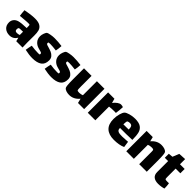

<svg xmlns="http://www.w3.org/2000/svg" viewBox="301 -1818 3070 3070"><g transform="rotate(45 1836.5 -282.5)"><path d="M315 0 299 -63Q253 12 171 12Q104 12 61.5 -25.5Q19 -63 19 -131Q19 -173 43.5 -204.5Q68 -236 111 -249Q167 -265 284 -267Q284 -333 278 -337Q273 -341 246 -341Q229 -341 199 -339Q151 -337 69 -328Q61 -382 57 -444Q110 -455 168 -462.5Q226 -470 272 -470Q352 -470 392 -443.5Q432 -417 444 -374Q456 -331 455 -265L454 -118L457 0ZM284 -110V-184H276Q202 -184 194 -176Q189 -171 186.5 -161Q184 -151 184 -142Q184 -118 195 -109Q206 -100 229 -100Q255 -100 284 -110Z M687 11Q614 11 519 -10Q521 -30 528.5 -67.5Q536 -105 541 -125Q577 -119 621 -115.5Q665 -112 696 -112Q723 -112 729 -115Q730 -116 731.5 -120.5Q733 -125 733 -130Q733 -150 708 -157Q700 -159 647 -174Q594 -189 560.5 -228.5Q527 -268 527 -327Q527 -358 541 -396Q555 -434 571 -444Q583 -452 629 -460.5Q675 -469 714 -469Q797 -469 881 -457Q881 -439 876 -396.5Q871 -354 867 -343Q782 -354 730 -354Q703 -354 695 -351Q693 -350 691 -345.5Q689 -341 689 -334Q689 -320 698 -314Q707 -307 745 -297Q790 -284 822.5 -270Q855 -256 879.5 -228Q904 -200 904 -156Q904 -67 847.5 -28Q791 11 687 11Z M1116 11Q1043 11 948 -10Q950 -30 957.5 -67.5Q965 -105 970 -125Q1006 -119 1050 -115.5Q1094 -112 1125 -112Q1152 -112 1158 -115Q1159 -116 1160.5 -120.5Q1162 -125 1162 -130Q1162 -150 1137 -157Q1129 -159 1076 -174Q1023 -189 989.5 -228.5Q956 -268 956 -327Q956 -358 970 -396Q984 -434 1000 -444Q1012 -452 1058 -460.5Q1104 -469 1143 -469Q1226 -469 1310 -457Q1310 -439 1305 -396.5Q1300 -354 1296 -343Q1211 -354 1159 -354Q1132 -354 1124 -351Q1122 -350 1120 -345.5Q1118 -341 1118 -334Q1118 -320 1127 -314Q1136 -307 1174 -297Q1219 -284 1251.5 -270Q1284 -256 1308.5 -228Q1333 -200 1333 -156Q1333 -67 1276.5 -28Q1220 11 1116 11Z M1850 -460V0H1711L1692 -77Q1620 10 1520 10Q1484 10 1452.5 0Q1421 -10 1405 -29Q1396 -40 1391.5 -84Q1387 -128 1387 -218V-460H1558V-220Q1558 -200 1559 -173Q1560 -146 1565 -139Q1572 -129 1605 -129L1621 -130Q1649 -131 1679 -143V-460Z M2266 -460Q2266 -438 2261 -387.5Q2256 -337 2252 -316Q2242 -317 2215 -317Q2152 -317 2103 -310V0H1932V-460H2075L2095 -386H2096Q2125 -424 2158 -447Q2191 -470 2217 -470Q2230 -470 2244.5 -467Q2259 -464 2266 -460Z M2683 -125Q2692 -125 2716 -127L2731 -24Q2654 12 2531 12Q2416 12 2354.5 -46Q2293 -104 2293 -221Q2293 -281 2308.5 -337Q2324 -393 2344 -415Q2365 -437 2422 -453Q2479 -469 2535 -469Q2625 -469 2670 -437Q2715 -405 2729 -348.5Q2743 -292 2743 -197Q2675 -193 2610 -193H2468Q2468 -161 2481.5 -145Q2495 -129 2520 -124.5Q2545 -120 2590 -120Q2615 -120 2683 -125ZM2465 -272H2517Q2564 -272 2585 -273Q2585 -321 2571.5 -341Q2558 -361 2525 -361Q2498 -361 2478 -350Q2472 -347 2469 -324Q2466 -301 2465 -272Z M3266 -242V0H3095V-240V-281Q3095 -313 3090 -321Q3082 -331 3053 -331Q3039 -331 3032 -330Q3004 -329 2974 -317V0H2803V-460H2942L2961 -383Q3033 -470 3133 -470Q3169 -470 3200.5 -460Q3232 -450 3248 -431Q3257 -420 3261.5 -376Q3266 -332 3266 -242Z M3557 -189Q3557 -171 3558 -151.5Q3559 -132 3564 -127Q3571 -120 3613 -120L3647 -121Q3656 -73 3656 -10Q3637 -3 3600.5 3Q3564 9 3531 9Q3462 9 3424.5 -21.5Q3387 -52 3387 -116V-362H3312V-453L3387 -460L3432 -570L3557 -577V-460H3663V-362H3557Z"/></g></svg>

Font: Lalezar
Style: Regular
Weight: 400
Designer: Borna Izadpanah
Foundry: Borna Izadpanah
Version: Version 1.003